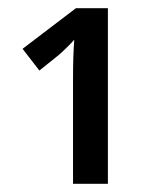

<svg xmlns="http://www.w3.org/2000/svg" viewBox="-20 -864 381 468"><path d="M243 -844H165L35 -745L76 -692L122 -729C135 -740 151 -756 161 -767C159 -743 158 -707 158 -675V-416H243Z"/></svg>

Font: Noto Sans Thai Medium
Style: Regular
Weight: 500
Designer: Monotype Design Team
Foundry: Monotype Imaging Inc.
Version: Version 1.901